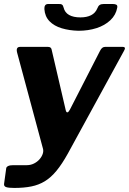

<svg xmlns="http://www.w3.org/2000/svg" viewBox="-33 -761 636 946"><path d="M37.4 165Q9.4 165 -2.6 160.9Q-14.6 156.9 -12.9 144.6L-2.3 67.6Q-1.3 61.3 7.3 57Q16 52.8 32.5 52.8H99.2Q118.2 52.8 134.3 44.7Q150.4 36.7 161.5 24.1Q172.6 11.5 177.4 -2.6Q182.2 -16.7 178.6 -28.9L51.3 -502Q44.3 -530 66 -530H203.3Q218.7 -530 221.2 -517.3L290.7 -218.7Q293.4 -206.8 299 -207.4Q304.5 -207.9 311.3 -220.7L459.5 -509.9Q465 -521 471.1 -525.5Q477.1 -530 484.7 -530H571.4Q589.7 -530 578 -510.6L301 -3.8Q272.4 47.6 245.2 80.6Q218 113.6 187.9 132Q157.9 150.3 121.4 157.6Q85 165 37.4 165ZM353.9 -609.4Q308.8 -610.4 271.2 -621.7Q233.7 -632.9 210.9 -656.4Q188.1 -679.9 185.7 -716.3Q185 -727.7 189.4 -734.5Q193.8 -741.3 204.8 -741.3H255.3Q266.8 -742 272.3 -738.3Q277.9 -734.6 280.3 -723.9Q286.2 -699.4 307.2 -687.4Q328.3 -675.3 363.2 -675.3Q394.5 -675.3 415.7 -686Q436.9 -696.6 446.6 -719.9Q450.7 -731.3 457.8 -736.3Q464.9 -741.3 478.1 -741.3H523.1Q534.5 -741.3 540.6 -737.6Q546.6 -733.9 544.6 -723.2Q538.2 -687.2 510.7 -661.3Q483.1 -635.4 442.4 -622.4Q401.7 -609.4 353.9 -609.4Z"/></svg>

Font: Libre Franklin Thin
Style: Italic
Weight: 100
Italic angle: -8°
Designer: Pablo Impallari, Rodrigo Fuenzalida, Nhung Nguyen
Foundry: Impallari Type
Version: Version 3.000